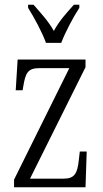

<svg xmlns="http://www.w3.org/2000/svg" viewBox="-20 -786 433 806"><path d="M173 -606H237C254 -651 288 -715 313 -753V-766H290C258 -730 229 -699 206 -656C182 -699 152 -730 121 -766H98V-753C122 -715 157 -651 173 -606ZM39 0H339L344 -150H315L311 -115C305 -59 294 -36 247 -36H106L339 -504V-536H54L46 -407H75L78 -425C87 -478 96 -500 145 -500H271L39 -32Z"/></svg>

Font: Noto Serif Lao ExtraCondensed Light
Style: Regular
Weight: 300
Width: 2
Designer: Monotype Design Team
Foundry: Monotype Imaging Inc.
Version: Version 2.003